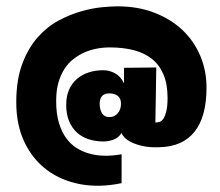

<svg xmlns="http://www.w3.org/2000/svg" viewBox="-20 -656 705 616"><path d="M642.6 -375Q642.6 -281.2 603.8 -232.9Q564.9 -184.6 489.3 -183.6Q460.4 -182.6 439 -187.3Q417.5 -191.9 402.8 -199Q388.2 -206.1 380.1 -214.4Q372.1 -222.7 370.1 -229.5Q359.9 -213.4 343.5 -207.8Q327.1 -202.1 311.5 -202.1Q287.1 -202.1 265.4 -209Q243.7 -215.8 227.5 -230.2Q211.4 -244.6 201.9 -266.8Q192.4 -289.1 192.4 -319.3Q192.4 -347.2 201.4 -367.9Q210.4 -388.7 226.6 -402.6Q242.7 -416.5 264.4 -423.6Q286.1 -430.7 311.5 -430.7Q330.6 -430.7 348.6 -421.1Q366.7 -411.6 377.9 -388.7V-438.5L481.4 -439.5L478.5 -262.7L491.2 -264.6Q498.5 -266.6 504.4 -275.4Q509.3 -282.7 513.4 -298.3Q517.6 -314 517.6 -341.8Q517.6 -385.3 504.9 -416Q492.2 -446.8 468.3 -466.3Q444.3 -485.8 409.7 -494.9Q375 -503.9 331.1 -503.9Q283.2 -503.4 245.6 -485.4Q229.5 -477.5 214.1 -465.3Q198.7 -453.1 186.8 -434.8Q174.8 -416.5 167.5 -391.1Q160.2 -365.7 160.2 -332Q160.2 -290.5 169.2 -261.2Q178.2 -231.9 192.9 -212.2Q207.5 -192.4 226.3 -180.9Q245.1 -169.4 265.1 -163.6Q311 -150.4 370.1 -161.1V-68.4Q299.8 -53.7 238.3 -64.9Q176.8 -76.2 130.9 -110.4Q85 -144.5 58.6 -199.7Q32.2 -254.9 32.2 -328.1Q32.2 -399.9 51.3 -450.7Q70.3 -501.5 100.3 -535.6Q130.4 -569.8 167.2 -589.6Q204.1 -609.4 240.2 -619.6Q276.4 -629.9 307.4 -632.8Q338.4 -635.7 356.4 -635.7Q422.4 -635.7 475.3 -615.2Q528.3 -594.7 565.4 -559.6Q602.5 -524.4 622.6 -476.8Q642.6 -429.2 642.6 -375ZM299.8 -323.2Q299.8 -304.7 307.4 -292.5Q314.9 -280.3 331.1 -280.3Q347.2 -280.3 357.7 -292.5Q368.2 -304.7 368.2 -323.2Q368.2 -340.3 357.7 -348.4Q347.2 -356.4 331.1 -356.4Q299.8 -356.4 299.8 -323.2Z"/></svg>

Font: Luckiest Guy RUS-BEL-UKR
Style: Regular
Weight: 400
Designer: Astigmatic (AOETI)
Foundry: Astigmatic (AOETI)
Version: Version 1.00 March 11, 2019, initial release